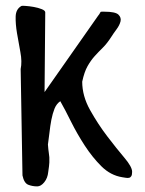

<svg xmlns="http://www.w3.org/2000/svg" viewBox="-20 -648 504 667"><path d="M51.8 -408.2Q57.1 -433.6 50.8 -467Q44.4 -500.5 39.1 -532.5Q33.7 -564.5 34.4 -590.6Q35.2 -616.7 54.7 -627.4Q56.2 -628.4 69.3 -627.4Q82.5 -626.5 97.7 -623.8Q112.8 -621.1 125 -616.2Q137.2 -611.3 137.2 -605L134.8 -328.1L320.8 -593.3Q325.7 -599.1 327.1 -602.5Q328.6 -606 329.6 -606.7Q330.6 -607.4 333.3 -607.4Q335.9 -607.4 342.3 -607.4Q380.9 -607.4 391.4 -597.2Q401.9 -586.9 398.7 -573.7Q395.5 -560.5 384.8 -546.1Q374 -531.7 367.7 -521.5Q352.1 -497.1 337.2 -482.4Q322.3 -467.8 308.8 -452.9Q295.4 -438 284.2 -418.2Q272.9 -398.4 265.6 -364.3Q265.6 -314.5 293 -265.6Q320.3 -216.8 352.5 -174.6Q384.8 -132.3 411.9 -100.3Q439 -68.4 439 -51.3Q439 -40.5 436 -35.9Q433.1 -31.2 428.2 -30.3Q423.3 -29.3 417.5 -30.3Q411.6 -31.2 405.3 -32.2Q364.3 -38.6 332.5 -70.1Q300.8 -101.6 274.2 -142.6Q247.6 -183.6 226.8 -225.3Q206.1 -267.1 189.5 -296.4Q176.3 -287.6 169.4 -270.5Q162.6 -253.4 158.4 -231.7Q154.3 -210 151.9 -187.7Q149.4 -165.5 146.5 -146Q147.9 -127 149.4 -118.2Q150.9 -109.4 151.4 -101.6Q151.9 -93.8 151.4 -83.3Q150.9 -72.8 147.5 -50.3Q145.5 -29.3 133.8 -14.9Q122.1 -0.5 109.4 -0.5Q92.3 -0.5 77.9 -6.3Q63.5 -12.2 58.1 -38.6Z"/></svg>

Font: AKL 022
Style: Regular
Weight: 400
Designer: AKL
Foundry: AKL
Version: Version 2.053;August 19, 2024;FontCreator 13.0.0.2675 64-bit